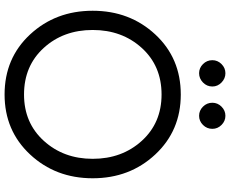

<svg xmlns="http://www.w3.org/2000/svg" viewBox="-103 -892 1005 839"><g transform="rotate(90 399.5 -472.5)"><path d="M243 -898Q243 -921 260 -938Q277 -955 300 -955Q323 -955 340.5 -938Q358 -921 358 -898Q358 -874 340.5 -857Q323 -840 300 -840Q277 -840 260 -857Q243 -874 243 -898ZM429 -898Q429 -921 446 -938Q463 -955 486 -955Q509 -955 526 -938Q543 -921 543 -898Q543 -874 526 -857Q509 -840 486 -840Q463 -840 446 -857Q429 -874 429 -898ZM393 10Q234 10 130.5 -101.5Q27 -213 27 -375Q27 -537 130.5 -648.5Q234 -760 393 -760Q551 -760 655 -648.5Q759 -537 759 -375Q759 -213 655 -101.5Q551 10 393 10ZM393 -75Q517 -75 595.5 -161.5Q674 -248 674 -375Q674 -503 595.5 -589.5Q517 -676 393 -676Q268 -676 189.5 -589.5Q111 -503 111 -375Q111 -247 189.5 -161Q268 -75 393 -75Z"/></g></svg>

Font: Oakes Grotesk
Style: Regular
Weight: 400
Designer: Samuel Oakes
Foundry: Samuel Oakes
Version: Version 1.000;PS 001.000;hotconv 1.0.88;makeotf.lib2.5.64775